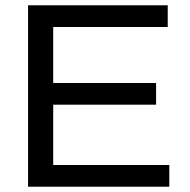

<svg xmlns="http://www.w3.org/2000/svg" viewBox="-20 -706 717 726"><path d="M86.1 0V-686H614.2V-603.9H181.2V-392.2H570.2V-310.2H181.2V-82.1H620.2V0Z"/></svg>

Font: Archivo SemiBold
Style: Regular
Weight: 600
Designer: Hector Gatti
Foundry: Omnibus-Type
Version: Version 2.001